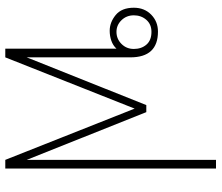

<svg xmlns="http://www.w3.org/2000/svg" viewBox="-74 -742 817 708"><g transform="rotate(90 334.0 -388.5)"><path d="M160 -410Q148 -397 130.5 -391Q113 -385 94 -385Q63 -385 36 -407Q9 -429 9 -474Q9 -513 34.5 -538Q60 -563 97 -563Q192 -563 192 -461V-79L368 -520H394L570 -79V-777H602V0H570L381 -477L192 0H160ZM161 -474Q161 -502 145 -520.5Q129 -539 98 -539Q70 -539 53.5 -520Q37 -501 37 -474Q37 -447 55 -428.5Q73 -410 98 -410Q124 -410 142.5 -428.5Q161 -447 161 -474Z"/></g></svg>

Font: Taviraj Thin
Style: Regular
Weight: 250
Designer: Katatrad Team
Foundry: CadsonDemak
Version: Version 1.001